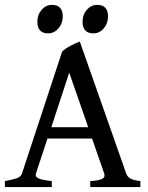

<svg xmlns="http://www.w3.org/2000/svg" viewBox="-20 -760 600 780"><path d="M172.9 -197.3 126 -55.2Q121.6 -41 137.7 -34.7Q153.8 -28.3 190.4 -24.4V0H0V-24.4Q30.3 -29.8 47.6 -35.6Q64.9 -41.5 69.3 -55.2L232.4 -550.3Q247.1 -564 267.3 -574.5Q287.6 -585 304.2 -591.3L492.7 -55.2Q497.1 -42.5 509 -35.2Q521 -27.8 550.3 -24.4V0H346.7V-24.4Q381.8 -26.4 395 -33.2Q408.2 -40 403.3 -55.2L354 -197.3ZM338.4 -243.2 261.2 -464.8 188.5 -243.2ZM234.9 -693.4Q234.9 -665 217.5 -644.8Q200.2 -624.5 175.3 -624.5Q131.8 -624.5 131.8 -671.9Q131.8 -700.7 149.4 -720.5Q167 -740.2 190.4 -740.2Q234.9 -740.2 234.9 -693.4ZM418.9 -693.4Q418.9 -665 401.6 -644.8Q384.3 -624.5 359.4 -624.5Q315.4 -624.5 315.4 -671.9Q315.4 -700.7 333 -720.5Q350.6 -740.2 374.5 -740.2Q418.9 -740.2 418.9 -693.4Z"/></svg>

Font: Dai Banna SIL
Style: Regular
Weight: 400
Designer: Victor Gaultney
Foundry: SIL International
Version: Version 4.000